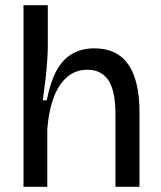

<svg xmlns="http://www.w3.org/2000/svg" viewBox="-20 -715 617 735"><path d="M70 0V-290V-695H163V-540Q163 -519 161.5 -494.5Q160 -470 157.5 -442.5Q155 -415 151 -387Q147 -359 144 -331H159Q172 -399 195.5 -443Q219 -487 255.5 -508.5Q292 -530 341 -530Q428 -530 471 -468.5Q514 -407 514 -285V0H422V-277Q422 -367 395 -407.5Q368 -448 315 -448Q268 -448 235.5 -419Q203 -390 184.5 -339Q166 -288 161 -220V0Z"/></svg>

Font: Bricolage Grotesque 36pt
Style: Regular
Weight: 400
Designer: Mathieu Triay
Foundry: Atelier Triay
Version: Version 1.001;gftools[0.9.33.dev8+g029e19f]